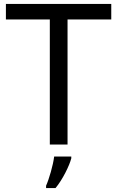

<svg xmlns="http://www.w3.org/2000/svg" viewBox="-20 -734 596 975"><path d="M323 0V-635H545V-714H10V-635H233V0ZM342 70V61H255C250 104 229 176 214 209V221H262C298 178 333 106 342 70Z"/></svg>

Font: Noto Sans Buginese
Style: Regular
Weight: 400
Designer: Monotype Design Team
Foundry: Monotype Imaging Inc.
Version: Version 2.002